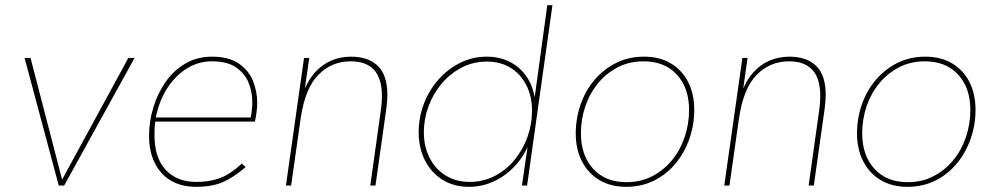

<svg xmlns="http://www.w3.org/2000/svg" viewBox="-20 -717 3853 742"><path d="M207 0 75 -493H98L220 -23L476 -493H500L228 0Z M738 5Q681 5 640.5 -19Q600 -43 578 -87.5Q556 -132 556 -192Q556 -247 572.5 -301.5Q589 -356 620 -400.5Q651 -445 696.5 -471.5Q742 -498 799 -498Q865 -498 903.5 -471Q942 -444 958 -403.5Q974 -363 974 -321Q974 -301 971 -280Q968 -259 965 -247H580Q578 -233 577.5 -220Q577 -207 577 -194Q577 -108 620 -61Q663 -14 739 -14Q790 -14 829.5 -28.5Q869 -43 915 -85L929 -71Q881 -30 839.5 -12.5Q798 5 738 5ZM948 -258Q951 -272 953 -290Q955 -308 955 -324Q955 -361 941 -396.5Q927 -432 893 -456Q859 -480 799 -480Q746 -480 701.5 -452Q657 -424 626 -375.5Q595 -327 582 -263H955Z M1085 0 1155 -493H1175L1156 -359L1152 -360Q1170 -407 1197.5 -437.5Q1225 -468 1260.5 -483Q1296 -498 1337 -498Q1403 -498 1440 -462.5Q1477 -427 1477 -350Q1477 -340 1476 -326.5Q1475 -313 1473 -297L1431 0H1411L1452 -292Q1454 -306 1455 -320.5Q1456 -335 1456 -345Q1456 -414 1425.5 -447Q1395 -480 1335 -480Q1262 -480 1210.5 -428Q1159 -376 1142 -260L1105 0Z M1792 5Q1734 5 1690.5 -22Q1647 -49 1622.5 -97Q1598 -145 1598 -206Q1598 -263 1618 -315.5Q1638 -368 1674 -409Q1710 -450 1758 -474Q1806 -498 1861 -498Q1912 -498 1952 -477Q1992 -456 2017 -418Q2042 -380 2048 -328L2044 -324L2095 -697H2115L2017 0H1997L2022 -170L2026 -166Q2006 -114 1970.5 -76Q1935 -38 1889.5 -16.5Q1844 5 1792 5ZM1795 -14Q1847 -14 1891 -36.5Q1935 -59 1967.5 -98Q2000 -137 2018 -186.5Q2036 -236 2036 -289Q2036 -345 2014 -388Q1992 -431 1953 -455Q1914 -479 1862 -479Q1809 -479 1764.5 -456Q1720 -433 1687 -394Q1654 -355 1636 -306Q1618 -257 1618 -206Q1618 -151 1640 -107.5Q1662 -64 1702 -39Q1742 -14 1795 -14Z M2400 5Q2340 5 2296.5 -21Q2253 -47 2229 -93.5Q2205 -140 2205 -201Q2205 -259 2223.5 -312.5Q2242 -366 2277 -407.5Q2312 -449 2360.5 -473.5Q2409 -498 2469 -498Q2529 -498 2572.5 -472Q2616 -446 2639.5 -400Q2663 -354 2663 -292Q2663 -235 2644.5 -181.5Q2626 -128 2591.5 -86Q2557 -44 2508.5 -19.5Q2460 5 2400 5ZM2401 -13Q2456 -13 2500.5 -36Q2545 -59 2577 -98Q2609 -137 2626 -187.5Q2643 -238 2643 -292Q2643 -377 2596 -428.5Q2549 -480 2467 -480Q2412 -480 2367.5 -457Q2323 -434 2291 -395Q2259 -356 2242 -306Q2225 -256 2225 -202Q2225 -117 2272 -65Q2319 -13 2401 -13Z M2779 0 2849 -493H2869L2850 -359L2846 -360Q2864 -407 2891.5 -437.5Q2919 -468 2954.5 -483Q2990 -498 3031 -498Q3097 -498 3134 -462.5Q3171 -427 3171 -350Q3171 -340 3170 -326.5Q3169 -313 3167 -297L3125 0H3105L3146 -292Q3148 -306 3149 -320.5Q3150 -335 3150 -345Q3150 -414 3119.5 -447Q3089 -480 3029 -480Q2956 -480 2904.5 -428Q2853 -376 2836 -260L2799 0Z M3487 5Q3427 5 3383.5 -21Q3340 -47 3316 -93.5Q3292 -140 3292 -201Q3292 -259 3310.5 -312.5Q3329 -366 3364 -407.5Q3399 -449 3447.5 -473.5Q3496 -498 3556 -498Q3616 -498 3659.5 -472Q3703 -446 3726.5 -400Q3750 -354 3750 -292Q3750 -235 3731.5 -181.5Q3713 -128 3678.5 -86Q3644 -44 3595.5 -19.5Q3547 5 3487 5ZM3488 -13Q3543 -13 3587.5 -36Q3632 -59 3664 -98Q3696 -137 3713 -187.5Q3730 -238 3730 -292Q3730 -377 3683 -428.5Q3636 -480 3554 -480Q3499 -480 3454.5 -457Q3410 -434 3378 -395Q3346 -356 3329 -306Q3312 -256 3312 -202Q3312 -117 3359 -65Q3406 -13 3488 -13Z"/></svg>

Font: Hanken Grotesk Thin
Style: Italic
Weight: 250
Italic angle: -8°
Designer: Alfredo Marco Pradil
Foundry: Hanken Design Co.
Version: Version 3.013